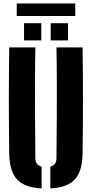

<svg xmlns="http://www.w3.org/2000/svg" viewBox="-20 -1072 527 1102"><path d="M33 -191Q28.5 -495.5 33 -800H183Q181 -699.5 180.8 -590.5Q180.5 -481.5 181.2 -372.5Q182 -263.5 183 -163Q183 -125 219 -115V9.5Q120.5 4.5 77.5 -42.5Q34.5 -89.5 33 -191ZM269 9.5V-115Q304 -125 304 -163Q305 -263.5 305.8 -372.5Q306.5 -481.5 306.2 -590.5Q306 -699.5 304 -800H454Q458.5 -495.5 454 -191Q452.5 -89.5 409.8 -42.5Q367 4.5 269 9.5ZM271 -840V-939H370V-840ZM118 -840V-939H217V-840ZM76 -1052H412V-980H76Z"/></svg>

Font: Big Shoulders Stencil Display Black
Style: Regular
Weight: 900
Designer: Patric King
Foundry: XO Type Co
Version: Version 1.000